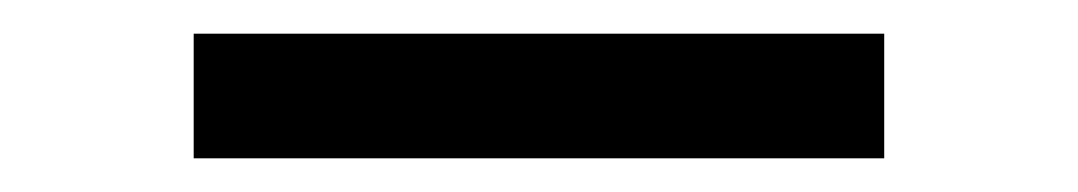

<svg xmlns="http://www.w3.org/2000/svg" viewBox="-20 -397 640 114"><path d="M95 -303V-377H505V-303Z"/></svg>

Font: Iosevka Slab Extended
Style: Regular
Weight: 400
Width: 7
Monospace: yes
Designer: Belleve Invis
Foundry: Belleve Invis
Version: Version 11.1.1; ttfautohint (v1.8.3)